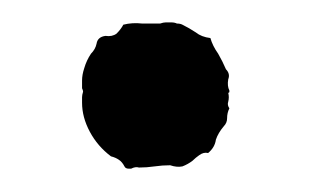

<svg xmlns="http://www.w3.org/2000/svg" viewBox="-20 -421 280 168"><path d="M129.9 -401.4Q132.8 -401.4 134.8 -400.4Q137.7 -400.4 139.6 -399.4Q145.5 -396.5 151.4 -392.6Q156.2 -388.7 164.1 -387.7Q166 -380.9 170.9 -374Q174.8 -367.2 177.7 -360.4Q181.6 -356.4 179.7 -351.6Q178.7 -345.7 180.7 -341.8Q180.7 -340.8 180.7 -340.8Q180.7 -339.8 179.7 -339.8Q180.7 -335.9 179.7 -332Q178.7 -329.1 180.7 -326.2Q178.7 -322.3 178.7 -317.4Q178.7 -313.5 175.8 -310.5Q170.9 -304.7 168.9 -298.8Q168 -292 162.1 -287.1Q158.2 -288.1 154.3 -285.2Q151.4 -283.2 148.4 -280.3Q144.5 -277.3 139.6 -275.4Q134.8 -274.4 128.9 -276.4Q122.1 -276.4 115.2 -275.4Q108.4 -274.4 101.6 -274.4Q98.6 -275.4 94.7 -273.4Q93.8 -273.4 92.8 -273.4Q89.8 -273.4 88.9 -275.4Q86.9 -279.3 84 -281.2Q81.1 -283.2 77.1 -284.2Q65.4 -293 58.6 -305.7Q51.8 -318.4 51.8 -331.1Q51.8 -334 51.8 -335.9Q51.8 -337.9 52.7 -340.8Q52.7 -341.8 51.8 -343.8Q51.8 -345.7 51.8 -347.7Q51.8 -348.6 51.8 -350.6Q51.8 -355.5 53.7 -361.3Q55.7 -368.2 59.6 -374Q63.5 -377.9 64.5 -382.8Q65.4 -388.7 72.3 -389.6Q78.1 -388.7 82 -391.6Q85.9 -395.5 87.9 -399.4Q95.7 -401.4 104.5 -400.4Q112.3 -400.4 120.1 -400.4Q123 -401.4 125 -401.4Q127 -401.4 127.9 -401.4Q128.9 -401.4 129.9 -401.4Z"/></svg>

Font: YzWr
Style: Regular
Weight: 400
Version: Version 1.0